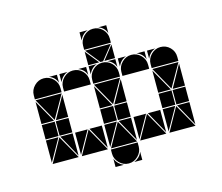

<svg xmlns="http://www.w3.org/2000/svg" viewBox="-95 -781 1041 902"><g transform="rotate(-15 426.0 -329.5)"><path d="M284 -492Q311 -492 330 -473Q349 -454 349 -427V-407H219V-427Q219 -453 238.5 -472.5Q258 -492 284 -492ZM568 -492Q595 -492 614 -473Q633 -454 633 -427V-407H503V-427Q503 -453 522.5 -472.5Q542 -492 568 -492ZM426 -492Q453 -492 472 -473Q491 -454 491 -427V-407H361V-427Q361 -453 380.5 -472.5Q400 -492 426 -492ZM426 -657Q453 -657 472 -638Q491 -619 491 -592V-572H361V-592Q361 -618 380.5 -637.5Q400 -657 426 -657ZM426 -2Q400 -2 380.5 -21.5Q361 -41 361 -67V-87H491V-67Q491 -41 471.5 -21.5Q452 -2 426 -2ZM505 -92 568 -205 632 -92ZM221 -92 284 -205 348 -92ZM363 -92 426 -205 490 -92ZM490 -402 426 -290 363 -402ZM489 -567 433 -497H420L364 -567ZM424 -212H361V-282H424ZM491 -212H429V-282H491ZM503 -207H564L503 -99ZM361 -287V-395L422 -287ZM361 -207H422L361 -99ZM219 -207H280L219 -99ZM633 -207V-99L573 -207ZM349 -207V-99L289 -207ZM491 -207V-99L431 -207ZM491 -287H431L491 -395ZM361 -497V-563L414 -497ZM491 -497H439L491 -563ZM361 -42Q373 -14 401 -2H361ZM361 -492H401Q387 -487 377 -477Q367 -467 361 -453ZM361 -657H401Q387 -652 377 -642Q367 -632 361 -618ZM503 -492H543Q529 -487 519 -477Q509 -467 503 -453ZM219 -492H259Q245 -487 235 -477Q225 -467 219 -453ZM452 -2Q466 -8 476 -18Q486 -28 491 -42V-2ZM633 -492V-453Q623 -482 594 -492ZM491 -492V-453Q481 -482 452 -492ZM349 -492V-453Q339 -482 310 -492ZM491 -657V-618Q481 -647 452 -657ZM142 -492Q169 -492 188 -473Q207 -454 207 -427V-407H77V-427Q77 -453 96.5 -472.5Q116 -492 142 -492ZM710 -492Q737 -492 756 -473Q775 -454 775 -427V-407H645V-427Q645 -453 664.5 -472.5Q684 -492 710 -492ZM647 -92 710 -205 774 -92ZM79 -92 142 -205 206 -92ZM206 -402 142 -290 79 -402ZM774 -402 710 -290 647 -402ZM708 -212H645V-282H708ZM140 -212H77V-282H140ZM775 -212H713V-282H775ZM207 -212H145V-282H207ZM77 -287V-395L138 -287ZM645 -287V-395L706 -287ZM645 -207H706L645 -99ZM77 -207H138L77 -99ZM207 -287H147L207 -395ZM775 -207V-99L715 -207ZM775 -287H715L775 -395ZM207 -207V-99L147 -207ZM645 -492H685Q671 -487 661 -477Q651 -467 645 -453ZM207 -492V-453Q197 -482 168 -492Z"/></g></svg>

Font: CAT DyFa
Style: Regular
Weight: 400
Designer: Peter Wiegel
Foundry: Peter Wiegel
Version: Version 1.001; ttfautohint (v1.3)